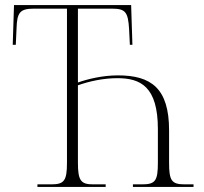

<svg xmlns="http://www.w3.org/2000/svg" viewBox="-20 -734 803 754"><path d="M127 0H395V-10H346C298 -10 286 -24 286 -95V-399C331 -415 386 -427 441 -427C532 -427 600 -394 600 -227V-95C600 -24 590 -10 538 -10H502V0H740V-10H706C654 -10 644 -24 644 -95V-222C644 -388 573 -438 443 -438C382 -438 322 -423 286 -410V-700H419C472 -700 483 -688 487 -619L490 -558H500L495 -714H35L30 -558H42L45 -623C47 -683 57 -700 112 -700H243V-95C243 -24 232 -10 181 -10H127Z"/></svg>

Font: Noto Serif Display ExtraLight
Style: Regular
Weight: 200
Designer: Monotype Design Team
Foundry: Monotype Imaging Inc.
Version: Version 2.009